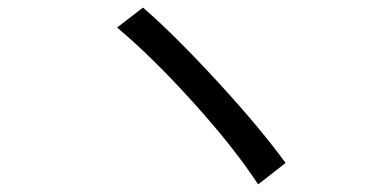

<svg xmlns="http://www.w3.org/2000/svg" viewBox="-20 -586 1017 502"><path d="M726.6 -159.9 654.9 -103.9Q592.4 -199.5 485.4 -318.1Q378.3 -436.8 286.1 -514L353.9 -566.2Q438.6 -492.4 550 -371.2Q661.4 -249.9 726.6 -159.9Z"/></svg>

Font: Min Sans VF VF
Style: Regular
Weight: 400
Designer: Jinseong-Kim, NotoSansCJK, Nunito
Foundry: Jinseong-Kim
Version: Version 1.420;Glyphs 3.1.2 (3151)